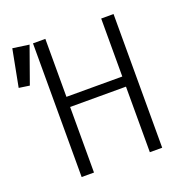

<svg xmlns="http://www.w3.org/2000/svg" viewBox="-175 -834 919 951"><g transform="rotate(-20 284.0 -358.5)"><path d="M454.9 0V-345.6H160.5V0H95.4V-704.6H160.5V-399H454.9V-704.6H520V0ZM-9.2 -716.9 77.4 -704.6 9.2 -513.3 -46.7 -521.5Z"/></g></svg>

Font: Fira Code Light
Style: Regular
Weight: 300
Monospace: yes
Designer: Carrois Corporate, Edenspiekermann AG, Nikita Prokopov
Foundry: Carrois Corporate, Edenspiekermann AG, Nikita Prokopov
Version: Version 6.000; ttfautohint (v1.8.2) -l 8 -r 50 -G 200 -x 14 